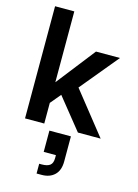

<svg xmlns="http://www.w3.org/2000/svg" viewBox="-145 -778 832 1158"><g transform="rotate(15 271.0 -198.5)"><path d="M358.9 -500H508.8L313 -263.2L522 0H379.9L224.1 -193.8L169.9 -128.9V0H49.8V-700.2H169.9V-257.8ZM210.9 33.2H345.2V189.9Q345.2 245.6 315.2 274.4Q285.2 303.2 234.9 303.2H203.1V242.2H219.2Q253.9 242.2 270.5 229.2Q287.1 216.3 287.1 184.1V166H210.9Z"/></g></svg>

Font: Overused Grotesk SemiBold
Style: Regular
Weight: 600
Version: Version 0.002